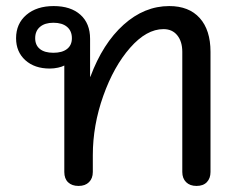

<svg xmlns="http://www.w3.org/2000/svg" viewBox="-20 -604 778 633"><path d="M192 -37V-388Q185 -384 171.5 -381Q158 -378 144 -378Q94 -378 63.5 -405.5Q33 -433 33 -478Q33 -526 67 -555Q101 -584 157 -584Q213 -584 245 -555.5Q277 -527 277 -476V-351H278Q319 -461 387.5 -522.5Q456 -584 538 -584Q603 -584 638.5 -544.5Q674 -505 674 -433V-37Q674 -16 662 -3.5Q650 9 628 9Q606 9 593.5 -3.5Q581 -16 581 -37V-433Q581 -467 564.5 -487.5Q548 -508 519 -508Q463 -508 409 -446.5Q355 -385 320.5 -288Q286 -191 286 -92V-37Q286 -16 273.5 -3.5Q261 9 239 9Q217 9 204.5 -3Q192 -15 192 -37ZM217 -478Q217 -502 201 -515.5Q185 -529 156 -529Q128 -529 112 -515.5Q96 -502 96 -478Q96 -455 111.5 -442.5Q127 -430 156 -430Q185 -430 201 -442.5Q217 -455 217 -478Z"/></svg>

Font: Kodchasan Medium
Style: Regular
Weight: 500
Designer: Katatrad Aksorn Co.,Ltd.
Foundry: Cadson Demak Co.,Ltd.
Version: Version 1.000; ttfautohint (v1.6)